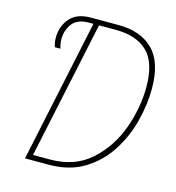

<svg xmlns="http://www.w3.org/2000/svg" viewBox="-107 -805 819 896"><g transform="rotate(15 303.0 -357.0)"><path d="M95 0H209Q309 0 380 -43.5Q451 -87 496 -157Q541 -227 562 -308.5Q583 -390 583 -467Q583 -595 523 -654.5Q463 -714 356 -714H222Q154 -714 121 -675Q88 -636 88 -582Q88 -566 90.5 -555Q93 -544 95 -537H122Q120 -544 117.5 -555Q115 -566 115 -582Q115 -624 139 -656.5Q163 -689 220 -689H241ZM127 -25 268 -689H349Q449 -689 502.5 -637.5Q556 -586 556 -467Q556 -367 519 -265Q482 -163 405 -94Q328 -25 209 -25Z"/></g></svg>

Font: Noto Sans UI SemiCondensed Thin
Style: Italic
Weight: 250
Width: 4
Italic angle: -12°
Designer: Monotype Design Team
Foundry: Monotype Imaging Inc.
Version: Version 1.901